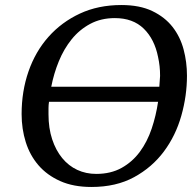

<svg xmlns="http://www.w3.org/2000/svg" viewBox="-20 -732 770 764"><path d="M66 -278Q66 -369 93.5 -448Q121 -527 173 -585.5Q225 -644 298 -678Q371 -712 463 -712Q536 -712 586 -688Q636 -664 666.5 -625Q697 -586 710.5 -535.5Q724 -485 724 -431Q724 -351 701.5 -271.5Q679 -192 632 -129Q585 -66 513.5 -27Q442 12 344 12Q272 12 219.5 -11.5Q167 -35 133 -74.5Q99 -114 82.5 -166.5Q66 -219 66 -278ZM173 -277Q173 -222 187.5 -178Q202 -134 227.5 -103Q253 -72 287.5 -56Q322 -40 363 -40Q421 -40 464 -64Q507 -88 536.5 -128Q566 -168 583.5 -220Q601 -272 609 -327H175Q173 -314 173 -301.5Q173 -289 173 -277ZM437 -660Q382 -660 339 -637Q296 -614 265 -575.5Q234 -537 214 -488Q194 -439 184 -387H614Q615 -398 615.5 -408.5Q616 -419 617 -430Q617 -450 615 -468.5Q613 -487 609 -505Q595 -576 552 -618Q509 -660 437 -660Z"/></svg>

Font: PTSerifItalic
Style: Italic
Weight: 400
Italic angle: -12°
Designer: A.Korolkova, O.Umpeleva, V.Yefimov
Foundry: ParaType Ltd
Version: Version 1.000W OFL